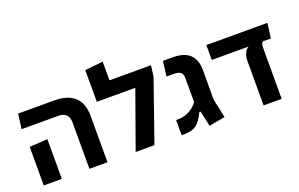

<svg xmlns="http://www.w3.org/2000/svg" viewBox="-91 -1136 2366 1517"><g transform="rotate(-20 1092.5 -377.5)"><path d="M447.5 0V-388.2Q447.5 -433 425.4 -455.2Q403.2 -477.5 361.8 -477.5H51.2L67.5 -602.8H369.8Q483.5 -602.8 541.5 -549.5Q599.5 -496.2 599.5 -391.2V0ZM63.5 0V-324.5L215.5 -333.2V0Z M835.5 -602.8H1184.5L1173.5 -513.5L994.2 0H836.2L1007.2 -477.5H683.5V-743.8L835.5 -760Z M1456 5 1427.5 -124.2H1417Q1400.2 -89.8 1383.5 -65.9Q1366.8 -42 1347.5 -27.6Q1328.2 -13.2 1304 -6.6Q1279.8 0 1247.2 0H1223.2V-128.2H1246.5Q1275.5 -129 1300.8 -136.9Q1326 -144.8 1346.5 -158Q1367 -171.2 1381.9 -185.5Q1396.8 -199.8 1405 -213.2V-411.5Q1405 -449.2 1387.6 -463Q1370.2 -476.8 1327.8 -476.8H1269L1285.2 -602.8H1368.8Q1433.8 -602.8 1475.1 -582.5Q1516.5 -562.2 1536.8 -523.1Q1557 -484 1557 -426.5V-176L1590.8 -19Z M1650.2 -477.5V-602.8H2163.5L2147.2 -477.5ZM1912 0V-379.2Q1912 -393 1916.1 -412.2Q1920.2 -431.5 1930.8 -449.6Q1941.2 -467.8 1960.2 -477.5H2081Q2068.5 -469 2066.2 -452.9Q2064 -436.8 2064 -415.2V0Z"/></g></svg>

Font: Noto Sans Hebrew Light
Style: Regular
Weight: 100
Version: Version 3.000